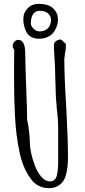

<svg xmlns="http://www.w3.org/2000/svg" viewBox="-20 -959 441 997"><path d="M136 -36Q97 -91 81 -171Q63 -256 58 -353Q53 -441 53 -544V-627Q54 -662 54 -701Q46 -709 46 -721Q46 -733 55 -742.5Q64 -752 75 -752Q111 -752 111 -681Q111 -635 116 -507Q121 -379 121 -333Q126 -320 130.5 -281Q135 -242 135 -217Q135 -195 142 -162.5Q149 -130 162 -97Q175 -62 196 -39.5Q217 -17 240 -17Q254 -17 263.5 -26Q273 -35 276 -52Q282 -80 282 -107V-302Q282 -339 275 -396Q269 -459 269 -491V-498Q269 -514 268 -527L267 -556Q267 -584 264 -641Q260 -692 260 -727Q260 -738 271.5 -746Q283 -754 297 -754L322 -731V-714Q322 -702 318 -685Q314 -657 314 -653Q314 -562 324 -402Q333 -234 333 -141Q333 -91 323 -53Q317 -30 306.5 -16Q296 -2 278 8Q261 18 234 18Q172 18 136 -36ZM117 -793Q101 -825 101 -858Q101 -893 123.5 -916Q146 -939 181 -939Q227 -939 251 -920Q272 -903 279 -878Q281 -864 281 -858Q281 -834 270 -811Q256 -779 223 -765Q206 -758 181 -758Q158 -758 141.5 -767.5Q125 -777 117 -793ZM235 -820Q245 -836 245 -856Q245 -875 230 -889Q215 -903 186 -903Q163 -903 151.5 -885Q140 -867 140 -838Q140 -824 154 -810Q168 -796 185 -796Q202 -796 215 -802.5Q228 -809 235 -820Z"/></svg>

Font: Amatic SC
Style: Bold
Weight: 700
Designer: Multiple Designers
Foundry: Vernon Adams
Version: Version 2.505